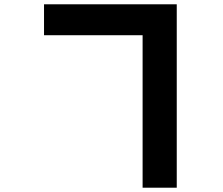

<svg xmlns="http://www.w3.org/2000/svg" viewBox="-20 -817 1040 894"><path d="M644 -653V57H803V-797H185V-653Z"/></svg>

Font: Noto Sans CJK Black
Style: Bold
Weight: 900
Designer: Ryoko NISHIZUKA (kana & ideographs); Paul D. Hunt (Latin, Greek & Cyrillic); Wenlong ZHANG (bopomofo); Sandoll Communica
Foundry: Adobe Systems Incorporated
Version: Version 1.000;PS 1;hotconv 1.0.78;makeotf.lib2.5.61930